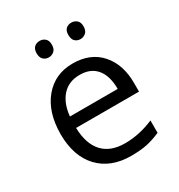

<svg xmlns="http://www.w3.org/2000/svg" viewBox="-174 -846 909 974"><g transform="rotate(-30 280.5 -359.0)"><path d="M289.6 -477.1Q225.6 -477.1 187.5 -435.1Q149.4 -393.1 142.1 -318.8H421.9Q421.9 -395.5 387.7 -436.5Q353.5 -477.5 289.6 -477.1ZM312 9.8Q193.4 9.8 125 -62.5Q56.6 -134.8 56.2 -263.7Q56.6 -392.6 120.1 -468.8Q183.6 -544.9 287.6 -544.9Q391.6 -544.9 450.2 -478.5Q508.8 -412.1 508.8 -304.2V-252.9H140.1Q142.6 -158.7 187.5 -109.9Q232.4 -61 317.4 -61Q401.4 -61 485.8 -97.2V-24.9Q442.4 -5.9 404.3 2Q366.2 9.8 312 9.8ZM341.8 -680.7Q341.8 -705.6 354.5 -716.8Q367.2 -728 385.7 -728Q403.3 -728 417 -716.8Q430.7 -705.6 430.7 -680.7Q430.7 -655.3 417 -643.6Q403.3 -631.8 385.7 -631.8Q367.2 -631.8 354.5 -643.6Q341.8 -655.3 341.8 -680.7ZM155.8 -680.7Q156.2 -705.6 168.9 -716.8Q181.6 -728 200.2 -728Q218.8 -728 231.4 -716.8Q245.1 -705.6 245.1 -680.7Q245.1 -655.3 231.4 -643.6Q217.8 -631.8 200.2 -631.8Q181.6 -631.8 168.9 -643.6Q156.2 -655.3 155.8 -680.7Z"/></g></svg>

Font: OpenSans-Regular
Style: Regular
Weight: 400
Foundry: Ascender Corporation
Version: Version 1.10